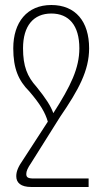

<svg xmlns="http://www.w3.org/2000/svg" viewBox="-20 -514 406 767"><path d="M114 199C91 199 85 194 85 181C85 170 90 158 105 136L220 -47C294 -155 336 -232 336 -321C336 -428 282 -494 185 -494C88 -494 33 -425 33 -321C33 -240 54 -192 97 -149C140 -99 161 -64 171 -28L73 123C52 153 45 171 45 190C45 216 63 233 105 233H334V199ZM126 -167C89 -208 72 -249 72 -321C72 -411 114 -460 185 -460C255 -460 297 -413 297 -321C297 -242 263 -171 193 -62C183 -90 164 -120 126 -167Z"/></svg>

Font: Noto Sans Armenian Condensed ExtraLight
Style: Regular
Weight: 200
Width: 3
Designer: Monotype Design Team
Foundry: Monotype Imaging Inc.
Version: Version 2.008